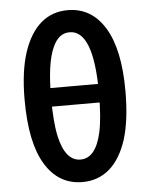

<svg xmlns="http://www.w3.org/2000/svg" viewBox="-56 -858 719 918"><g transform="rotate(-5 303.0 -398.5)"><path d="M61 -402Q61 -538 91 -629Q121 -719 174.5 -765Q228 -811 303 -811Q417 -811 481 -706.5Q545 -602 545 -402Q545 -262 516 -169Q486 -78 432 -32Q378 14 303 14Q189 14 125 -90.5Q61 -195 61 -402ZM403 -215Q418 -283 418 -402Q418 -705 303 -705Q250 -705 222 -641Q188 -567 188 -402Q188 -283 203 -215Q230 -94 303 -94Q376 -94 403 -215ZM132 -447H474V-358H132Z"/></g></svg>

Font: Merged Yaku Han JP SemiBold
Style: Regular
Weight: 600
Designer: Ryoko NISHIZUKA 西塚涼子 (kana, bopomofo & ideographs); Paul D. Hunt (Latin, Greek & Cyrillic); Sandoll Communications 산돌커뮤니
Foundry: Adobe
Version: Version 2.004